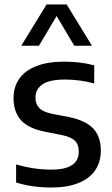

<svg xmlns="http://www.w3.org/2000/svg" viewBox="-20 -828 502 858"><path d="M52 -12.5V-93.5Q130 -70 208.5 -70Q272.5 -70 302.2 -90.5Q332 -111 332 -150Q332 -182 315.2 -198.8Q298.5 -215.5 258.5 -224L180.5 -239.5Q107 -254 73.8 -291Q40.5 -328 40.5 -390Q40.5 -438.5 65.5 -475.2Q90.5 -512 141.5 -532.2Q192.5 -552.5 268 -552.5Q339 -552.5 401 -536V-455Q337.5 -472.5 270.5 -472.5Q200.5 -472.5 169.5 -450.8Q138.5 -429 138.5 -392.5Q138.5 -363.5 154.8 -346Q171 -328.5 210 -320L288 -305Q362.5 -289.5 396.5 -253.8Q430.5 -218 430.5 -154.5Q430.5 -103.5 405 -66.5Q379.5 -29.5 329.8 -9.8Q280 10 209.5 10Q124 10 52 -12.5ZM391 -623.5H312L233 -756.5L154 -623.5H75L188 -808H278Z"/></svg>

Font: Encode Sans Medium
Style: Regular
Weight: 500
Designer: Multiple Designers
Foundry: Impallari Type
Version: Version 2.000